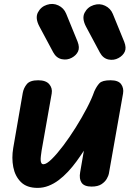

<svg xmlns="http://www.w3.org/2000/svg" viewBox="-20 -931 662 958"><path d="M167.5 6.5Q113.5 6.5 84.2 -22.8Q55 -52 46.2 -97.5Q37.5 -143 46 -192.5L93.5 -467Q98 -492 113.8 -511.2Q129.5 -530.5 170.5 -530.5Q209 -530.5 225.8 -510.8Q242.5 -491 238 -464.5L187.5 -179Q185.5 -165 184 -152.8Q182.5 -140.5 183 -131.2Q183.5 -122 186.8 -116.8Q190 -111.5 197 -111.5Q212 -111.5 238.2 -137.2Q264.5 -163 295.8 -204.5Q327 -246 357.8 -295Q388.5 -344 413.2 -391.2Q438 -438.5 450.5 -475Q462 -500.5 476 -515.5Q490 -530.5 531.5 -530.5Q570.5 -530.5 584.5 -510.8Q598.5 -491 594 -464.5L523 -63.5Q521.5 -55 513.2 -39.8Q505 -24.5 486.8 -12.2Q468.5 0 437 0Q400.5 0 387.2 -19.2Q374 -38.5 380 -72L398.5 -179Q380.5 -151.5 360.8 -124.5Q341 -97.5 318.8 -73.8Q296.5 -50 272.5 -32Q248.5 -14 222.2 -3.8Q196 6.5 167.5 6.5ZM338.5 -643Q315 -630 288 -635.8Q261 -641.5 245.5 -670L176.5 -799Q154.5 -840.5 169.2 -869Q184 -897.5 214 -907Q244 -917 271.2 -904Q298.5 -891 310 -863L367 -723.5Q378.5 -694 369.5 -674.5Q360.5 -655 338.5 -643ZM571.5 -641.5Q548 -628.5 521 -634.2Q494 -640 478.5 -668.5L409.5 -797.5Q387.5 -839 402.2 -867.5Q417 -896 447 -905.5Q477 -915.5 504.2 -902.5Q531.5 -889.5 543 -861.5L600 -722Q611.5 -692.5 602.5 -673Q593.5 -653.5 571.5 -641.5Z"/></svg>

Font: Edu QLD Hand
Style: Regular
Weight: 400
Designer: Tina and Corey Anderson, Eben Sorkin
Foundry: Sorkin Type Co.
Version: Version 2.000